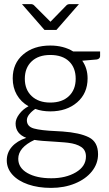

<svg xmlns="http://www.w3.org/2000/svg" viewBox="-20 -731 532 936"><path d="M337 -480H468V-457Q468 -451 463.5 -446.5Q459 -442 451 -441L381 -435Q407 -398 407 -349Q407 -276 356 -232Q305 -188 225 -188Q185 -188 152 -200Q134 -188 122.5 -173.5Q111 -159 111 -145Q111 -114 145.5 -104.5Q180 -95 250 -92L285 -90Q369 -84 413.5 -61.5Q458 -39 458 21Q458 67 428 104.5Q398 142 345.5 163.5Q293 185 229 185Q166 185 117 168Q68 151 40.5 120.5Q13 90 13 51Q13 13 38 -15.5Q63 -44 108 -59Q56 -79 56 -129Q56 -151 74 -175Q92 -199 119 -213Q82 -234 62 -269Q42 -304 42 -349Q42 -422 93 -465.5Q144 -509 225 -509Q290 -509 337 -480ZM349 -347Q349 -401 316.5 -432Q284 -463 225 -463Q167 -463 134 -431.5Q101 -400 101 -347Q101 -294 134.5 -262.5Q168 -231 225 -231Q283 -231 316 -262.5Q349 -294 349 -347ZM312 -35Q309 -36 251 -40Q174 -44 148 -49Q69 -12 69 43Q69 87 113.5 112.5Q158 138 230 138Q301 138 350 109Q399 80 399 32Q399 1 376 -14.5Q353 -30 312 -35ZM365 -711 255 -585H197L87 -711H130Q140 -711 146 -705L226 -625L304 -705Q310 -711 321 -711Z"/></svg>

Font: Aleo Light
Style: Regular
Weight: 300
Designer: Alessio Laiso
Foundry: Alessio Laiso
Version: Version 2.000